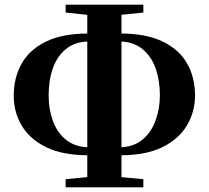

<svg xmlns="http://www.w3.org/2000/svg" viewBox="-20 -786 897 825"><path d="M358 -119Q249 -119 178.5 -153.5Q108 -188 73.5 -246Q39 -304 39 -375Q39 -453 73.5 -513.5Q108 -574 179 -608Q250 -642 359 -642H435V-608H367Q305 -608 265.5 -577Q226 -546 207.5 -493.5Q189 -441 189 -376Q189 -317 207.5 -266Q226 -215 265.5 -184Q305 -153 367 -153H435V-119ZM421 -119V-153H489Q552 -153 591 -185Q630 -217 648.5 -268.5Q667 -320 667 -376Q667 -440 648.5 -492.5Q630 -545 590.5 -576.5Q551 -608 489 -608H421V-642H497Q607 -642 678 -608Q749 -574 783.5 -514Q818 -454 818 -376Q818 -306 783.5 -247.5Q749 -189 678.5 -154Q608 -119 499 -119ZM262 19V-16L416 -31H437L596 -16V19ZM416 -716 262 -732V-766H596V-732L438 -716ZM355 19V-766H502V19Z"/></svg>

Font: Noto Serif JP Black
Style: Regular
Weight: 900
Designer: Ryoko NISHIZUKA 西塚涼子 (kana & ideographs); Frank Grießhammer (Latin, Greek & Cyrillic); Wenlong ZHANG 张文龙 (bopomofo); San
Foundry: Adobe
Version: Version 2.003-H1;hotconv 1.1.1;makeotfexe 2.6.0